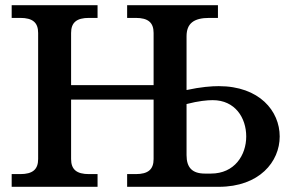

<svg xmlns="http://www.w3.org/2000/svg" viewBox="-20 -720 1123 740"><path d="M254 -107V-336H572V-107C572 -67 551 -49 503 -49H470V0H823C980 0 1058 -97 1058 -194C1058 -292 980 -388 823 -388C796 -388 754 -385 699 -373V-580C699 -629 726 -651 787 -651H820V-700H470V-651H503C551 -651 572 -633 572 -593V-392H254V-593C254 -633 275 -651 323 -651H356V-700H25V-651H58C106 -651 127 -633 127 -593V-107C127 -67 106 -49 58 -49H25V0H356V-49H323C275 -49 254 -67 254 -107ZM699 -122V-319C745 -331 779 -334 800 -334C886 -334 929 -266 929 -194C929 -122 884 -51 793 -51H770C721 -51 699 -74 699 -122Z"/></svg>

Font: LT Superior Serif Semibold
Style: Regular
Weight: 600
Designer: Daniel Lyons
Foundry: LyonsType
Version: Version 2.120;FEAKit 1.0